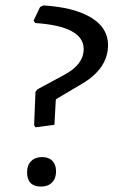

<svg xmlns="http://www.w3.org/2000/svg" viewBox="-20 -684 419 709"><path d="M140 -664Q254 -657 316.5 -619Q379 -581 379 -518Q379 -428 275 -370L189 -319L186 -315L181 -223L111 -214L106 -222L111 -345L118 -354L218 -408Q289 -446 289 -503Q289 -587 110 -599L104 -608L128 -658ZM136 -104Q160 -104 173.5 -90Q187 -76 187 -51Q187 -25 172 -10Q157 5 132 5Q80 5 80 -48Q80 -74 95 -89Q110 -104 136 -104Z"/></svg>

Font: Alegreya Sans Medium
Style: Italic
Weight: 500
Italic angle: -7°
Designer: Juan Pablo del Peral
Foundry: Huerta Tipografica
Version: Version 2.007